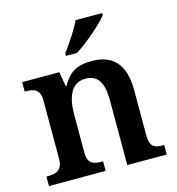

<svg xmlns="http://www.w3.org/2000/svg" viewBox="-112 -863 884 959"><g transform="rotate(-15 329.5 -383.0)"><path d="M273 -619V-606H330C389 -642 479 -721 504 -756V-766H366C345 -721 302 -657 273 -619ZM23 0H316V-49H312C268 -49 237 -57 237 -115V-313C237 -397 261 -471 337 -471C404 -471 428 -421 428 -335V0H632V-49H628C583 -49 558 -58 558 -120V-354C558 -489 496 -548 392 -548C329 -548 278 -536 238 -461H233L220 -536H28V-487H32C76 -487 107 -478 107 -421V-119C107 -58 72 -49 27 -49H23Z"/></g></svg>

Font: Noto Serif Yezidi SemiBold
Style: Regular
Weight: 600
Designer: Dalton Maag Ltd
Foundry: Dalton Maag Ltd
Version: Version 1.001